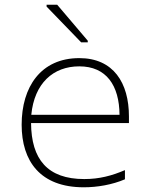

<svg xmlns="http://www.w3.org/2000/svg" viewBox="-20 -786 640 816"><path d="M325 -606H353V-613L223 -766H178V-758ZM336 10C394 10 457 -1 511 -24V-63C455 -39 402 -25 338 -25C182 -25 113 -109 112 -263H528V-291C528 -434 462 -539 317 -539C153 -539 72 -416 72 -256C72 -101 151 10 336 10ZM488 -298H113C126 -432 206 -504 317 -504C432 -504 487 -423 488 -298Z"/></svg>

Font: Noto Sans Mono ExtraLight
Style: Regular
Weight: 200
Designer: Monotype Design Team
Foundry: Monotype Imaging Inc.
Version: Version 2.014